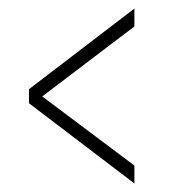

<svg xmlns="http://www.w3.org/2000/svg" viewBox="-20 -552 425 450"><path d="M295 -122 48 -310V-343L295 -532V-490L79 -326L295 -164Z"/></svg>

Font: Smooch Sans Thin
Style: Regular
Weight: 400
Version: Version 1.010